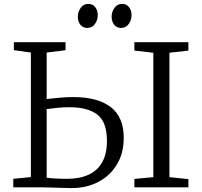

<svg xmlns="http://www.w3.org/2000/svg" viewBox="-20 -959 1032 983"><path d="M346.5 4Q330 4 299.2 3Q268.5 2 236.5 1Q204.5 0 182.5 0H48V-43.5L138 -52.5V-690L51 -702V-743H315.5V-702L219 -690V-452Q255 -456 288 -459Q321 -462 355 -462Q480.5 -462 547 -410.8Q613.5 -359.5 613.5 -253.5Q613.5 -174.5 578.5 -116.8Q543.5 -59 483.2 -27.5Q423 4 346.5 4ZM324 -43.5Q389 -43.5 434.5 -65Q480 -86.5 503.8 -129.5Q527.5 -172.5 527.5 -237Q527.5 -335 478 -372.5Q428.5 -410 336.5 -410Q303.5 -410 275.8 -407.2Q248 -404.5 219 -400.5V-49.5Q233 -47 261.2 -45.2Q289.5 -43.5 324 -43.5ZM765 -52V-689L668 -700V-743H944.5V-700L847.5 -689V-52L944.5 -42V0H668V-43ZM425.5 -816Q404.5 -816 391.5 -832.5Q378.5 -849 378.5 -873.5Q378.5 -898 392.8 -918.5Q407 -939 432.5 -939H433.5Q454.5 -939 467.5 -922.5Q480.5 -906 480.5 -881.5Q480.5 -857 466.2 -836.5Q452 -816 426.5 -816ZM598.5 -816Q577.5 -816 564.5 -832.5Q551.5 -849 551.5 -873.5Q551.5 -898 565.8 -918.5Q580 -939 605.5 -939H606.5Q627.5 -939 640.5 -922.5Q653.5 -906 653.5 -881.5Q653.5 -857 639.2 -836.5Q625 -816 599.5 -816Z"/></svg>

Font: Merriweather Light
Style: Regular
Weight: 300
Designer: Eben Sorkin
Foundry: Eben Sorkin
Version: Version 2.100